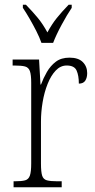

<svg xmlns="http://www.w3.org/2000/svg" viewBox="-20 -786 398 806"><path d="M37 0V-25H43Q71 -25 85.5 -29Q100 -33 105.5 -49Q111 -65 111 -100V-438Q111 -472 105.5 -487.5Q100 -503 85 -507Q70 -511 39 -511H33V-536H144L150 -431H152Q162 -458 177 -484Q192 -510 214.5 -527Q237 -544 272 -544Q309 -544 327.5 -525.5Q346 -507 346 -479Q346 -460 338 -447.5Q330 -435 311 -435Q311 -469 301.5 -490Q292 -511 260 -511Q234 -511 214 -490Q194 -469 180 -434Q166 -399 159 -357.5Q152 -316 152 -276V-99Q152 -64 157 -48.5Q162 -33 177 -29Q192 -25 220 -25H239V0ZM154 -606Q146 -629 132.5 -655.5Q119 -682 104 -708Q89 -734 76 -753V-766H89Q118 -736 139 -710.5Q160 -685 179 -650Q198 -685 218.5 -710.5Q239 -736 268 -766H281V-753Q262 -725 239 -682.5Q216 -640 203 -606Z"/></svg>

Font: Noto Serif Lao Condensed ExtraLight
Style: Regular
Weight: 200
Width: 3
Designer: Monotype Design Team
Foundry: Monotype Imaging Inc.
Version: Version 2.003; ttfautohint (v1.8.4.7-5d5b)